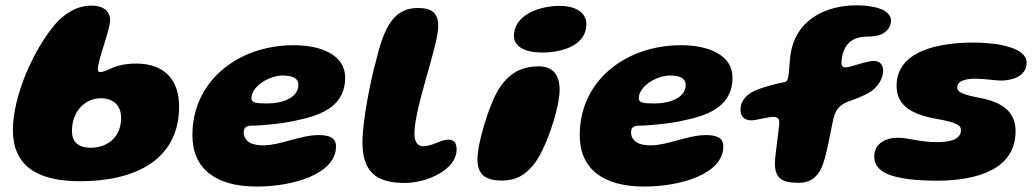

<svg xmlns="http://www.w3.org/2000/svg" viewBox="-20 -660 3883 722"><path d="M281 21.5C488.5 21.5 653.5 -59 653.5 -259.5C653.5 -355 603 -421 492 -421C445 -421 413 -410.5 391.5 -400C376.5 -393 365.5 -389 356 -389C350.5 -389 348 -392 348 -399.5C348 -435 394 -548 394 -584C394 -618 369 -639 322.5 -639C275 -639 230 -615 191 -573C105.5 -475 28.5 -298 28.5 -171.5C28.5 -39.5 115.5 21.5 281 21.5ZM322 -104.5C272 -104.5 250.5 -128 250.5 -168C250.5 -236 295 -290.5 360 -290.5C408 -290.5 435.5 -261.5 435.5 -216.5C435.5 -144.5 384 -104.5 322 -104.5Z M945.5 41.5C1084 41.5 1243.5 -6 1243.5 -109.5C1243.5 -142.5 1217.5 -152 1178.5 -152C1109 -152 1034 -113.5 971 -113.5C939 -113.5 916 -120 904.5 -137C899 -144 896.5 -152.5 896.5 -162.5C896.5 -182 908.5 -187.5 927 -187.5C966.5 -187.5 1054 -196.5 1100.5 -208.5C1197 -228.5 1278 -266 1278 -368C1278 -452.5 1189.5 -490 1084.5 -490C877.5 -490 703.5 -357.5 703.5 -152C703.5 -25 791.5 41.5 945.5 41.5ZM987 -271C944.5 -271 925.5 -273 925.5 -290C925.5 -336 992.5 -376 1043.5 -376C1077.5 -376 1102 -367 1102 -341C1102 -289.5 1036 -271 987 -271Z M1502 28C1585.5 28 1697 -21.5 1697 -98C1697 -121 1688 -135 1667 -135C1637.5 -135 1604.5 -110 1572.5 -110C1550 -110 1538.5 -126 1538.5 -158C1538.5 -256.5 1628 -487.5 1628 -562.5C1628 -609 1606 -630 1551.5 -630C1460 -630 1424 -557 1393.5 -429.5C1375 -363.5 1343 -208 1343 -125.5C1343 -17 1391 28 1502 28Z M2018 -462.5C2102.5 -462.5 2185 -493.5 2185 -569C2185 -617 2137 -638 2086.5 -638C2005.5 -638 1912.5 -602.5 1912.5 -525C1912.5 -492.5 1942 -462.5 2018 -462.5ZM1866.5 19C1919 19 1953 0 1985.5 -39.5C2033 -96.5 2084.5 -254.5 2084.5 -323C2084.5 -377.5 2059.5 -410.5 2006 -410.5C1934.5 -410.5 1889.5 -379.5 1853 -321C1818 -261.5 1775.5 -122.5 1775.5 -61C1775.5 -9.5 1799 19 1866.5 19Z M2402 41.5C2540.5 41.5 2700 -6 2700 -109.5C2700 -142.5 2674 -152 2635 -152C2565.5 -152 2490.5 -113.5 2427.5 -113.5C2395.5 -113.5 2372.5 -120 2361 -137C2355.5 -144 2353 -152.5 2353 -162.5C2353 -182 2365 -187.5 2383.5 -187.5C2423 -187.5 2510.5 -196.5 2557 -208.5C2653.5 -228.5 2734.5 -266 2734.5 -368C2734.5 -452.5 2646 -490 2541 -490C2334 -490 2160 -357.5 2160 -152C2160 -25 2248 41.5 2402 41.5ZM2443.5 -271C2401 -271 2382 -273 2382 -290C2382 -336 2449 -376 2500 -376C2534 -376 2558.5 -367 2558.5 -341C2558.5 -289.5 2492.5 -271 2443.5 -271Z M2983.5 27.5C3026 27.5 3051.5 8 3069.5 -29C3088 -71.5 3102 -160.5 3114 -214C3121 -244 3136 -266 3170.5 -278.5C3206.5 -291 3231.5 -301.5 3250.5 -313C3283 -333 3301 -367 3301 -394C3301 -416 3289 -431 3265.5 -431C3254.5 -431 3230.5 -425.5 3208.5 -418.5C3185 -411 3168 -406.5 3159.5 -406.5C3148.5 -406.5 3144 -412.5 3144 -425C3144 -430.5 3146.5 -447 3148 -454C3158.5 -494.5 3185 -521 3236.5 -522C3261.5 -522.5 3280.5 -525 3294.5 -531C3318 -542 3330.5 -561.5 3330.5 -582C3330.5 -624.5 3265 -640 3202 -640C3082.5 -640 2982 -585 2956.5 -475.5C2947.5 -435 2949 -394.5 2944 -369.5C2941.5 -358.5 2937.5 -352.5 2930.5 -351.5C2898.5 -345.5 2850.5 -332 2829 -323.5C2789.5 -308.5 2764.5 -282 2764.5 -247.5C2764.5 -224 2778 -207.5 2804 -207.5C2815 -207.5 2829.5 -210.5 2848.5 -214.5C2866 -218 2878.5 -220.5 2887.5 -220.5C2901.5 -220.5 2910.5 -215.5 2910.5 -200C2910.5 -179.5 2894 -74.5 2894 -46C2894 10.5 2920 27.5 2983.5 27.5Z M3502.5 19.5C3656.5 19.5 3799 -24.5 3799 -166.5C3799 -240.5 3748.5 -276 3664 -292C3603.5 -303.5 3579.5 -313 3579.5 -331C3579.5 -356.5 3612 -364 3647 -364C3683 -364 3724 -357 3743 -357C3783 -357 3840.5 -371 3840.5 -425C3840.5 -480 3734 -500 3642 -500C3503.5 -500 3351.5 -466.5 3351.5 -337C3351.5 -267 3402 -230.5 3502 -213C3577.5 -199.5 3593.5 -189.5 3593.5 -170.5C3593.5 -134 3548.5 -125.5 3503 -125.5C3439 -125.5 3396 -142 3356.5 -142C3308.5 -142 3267.5 -119 3267.5 -71.5C3267.5 -40 3286 -19 3318.5 -5C3361.5 13 3433 19.5 3502.5 19.5Z"/></svg>

Font: Gluten
Style: Bold Italic
Weight: 700
Italic angle: -13°
Designer: Tyler Finck
Foundry: Etcetera Type Company
Version: Version 0.920